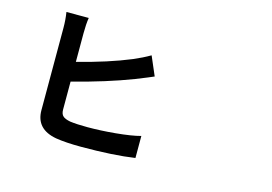

<svg xmlns="http://www.w3.org/2000/svg" viewBox="-101 -975 1703 1201"><g transform="rotate(15 750.0 -374.5)"><path d="M499 21.5Q401.4 21.5 335 10.7Q201.2 -13.7 201.2 -135.7V-668Q201.2 -720.7 193.4 -769.5H337.9Q331.1 -727.5 331.1 -668V-483.4Q528.3 -533.2 671.9 -592.8Q729.5 -617.2 778.3 -645.5L831.1 -522.5Q818.4 -517.6 792 -505.9Q739.3 -484.4 716.8 -475.6Q548.8 -411.1 331.1 -355.5V-174.8Q331.1 -144.5 346.7 -131.8Q359.4 -120.1 393.6 -113.3Q437.5 -107.4 506.8 -107.4Q589.8 -107.4 685.5 -116.2Q790 -126 846.7 -141.6V1Q709 21.5 499 21.5Z"/></g></svg>

Font: Bpmf GenYo Gothic B
Style: B
Weight: 700
Foundry: But Ko
Version: Version 1.320